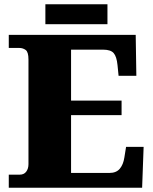

<svg xmlns="http://www.w3.org/2000/svg" viewBox="-20 -877 715 897"><path d="M21 0V-61H72Q92 -61 102.5 -75Q113 -89 113 -110V-599Q113 -634 100 -643.5Q87 -653 70 -653H21V-714H614L617 -523H534L529 -573Q525 -613 511 -629Q497 -645 462 -645H312V-407H548V-339H312V-69H491Q523 -69 539.5 -88.5Q556 -108 561 -141L569 -191H651L644 0ZM192 -764V-857H482V-764Z"/></svg>

Font: Noto Serif Ethiopic Black
Style: Regular
Weight: 900
Designer: Monotype Design Team
Foundry: Monotype Imaging Inc.
Version: Version 2.102; ttfautohint (v1.8.4.7-5d5b)